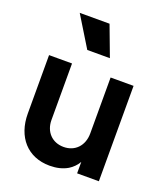

<svg xmlns="http://www.w3.org/2000/svg" viewBox="-149 -915 891 1029"><g transform="rotate(20 296.5 -400.5)"><path d="M362 -640 297 -813H127L233 -640ZM255 12C294 12 328 4 357 -13C378 -26 395 -43 408 -65V0H532V-544H401V-225C401 -154 355 -108 291 -108C225 -108 181 -155 181 -222V-544H50V-211C50 -78 128 12 255 12Z"/></g></svg>

Font: Plus Jakarta Sans
Style: Bold
Weight: 700
Designer: Gumpita Rahayu
Foundry: Tokotype
Version: Version 2.071;gftools[0.9.30]